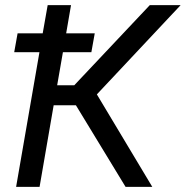

<svg xmlns="http://www.w3.org/2000/svg" viewBox="-20 -731 727 751"><path d="M350.6 -600.6H238.8L257.8 -710.9H166.5L147 -600.6H48.8L35.6 -526.9H134.3L43 0H134.8L189.9 -319.3H276.9L471.2 0H575.7L358.9 -361.8L686.5 -710.9H565.9L270.5 -397.5H203.6L226.1 -526.9H337.4Z"/></svg>

Font: Roboto
Style: Italic
Weight: 400
Italic angle: -12°
Designer: Google
Version: Version 2.137; 2017